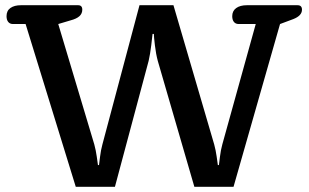

<svg xmlns="http://www.w3.org/2000/svg" viewBox="-20 -715 1181 735"><path d="M78 -623H30Q18 -623 11.5 -631Q5 -639 5 -653Q5 -674 20 -684.5Q35 -695 60 -695H279Q295 -695 295 -678Q295 -663 284 -653Q273 -643 250 -637L203 -623L341 -162Q347 -140 350.5 -115Q354 -90 355 -83H359Q360 -90 363 -115Q366 -140 372 -162L514 -695H644L800 -162Q806 -140 809.5 -115Q813 -90 814 -83H818Q819 -90 822 -115Q825 -140 831 -162L959 -623H894Q882 -623 875.5 -631Q869 -639 869 -653Q869 -673 884 -684Q899 -695 925 -695H1119Q1136 -695 1136 -678Q1136 -655 1103 -642L1052 -623L874 0H724L584 -482Q577 -508 573 -541.5Q569 -575 569 -585H564Q563 -575 559 -541.5Q555 -508 549 -482L420 0H270Z"/></svg>

Font: MaitreeSemiBold
Style: Regular
Weight: 600
Designer: CadsonDemak Team
Foundry: CadsonDemak
Version: Version 1.000